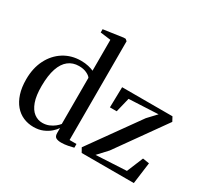

<svg xmlns="http://www.w3.org/2000/svg" viewBox="-164 -1053 1382 1300"><g transform="rotate(30 527.0 -403.0)"><path d="M228.5 11Q185.5 11 148.5 -5Q111.5 -21 84 -53.2Q56.5 -85.5 41 -133.2Q25.5 -181 25.5 -244.5Q25.5 -332 59 -398.2Q92.5 -464.5 151.5 -501.8Q210.5 -539 286 -539Q317.5 -539 343.8 -532.8Q370 -526.5 385.5 -519V-760.5L304 -771V-796.5L456.5 -818.5H472L485.5 -807V-35H539.5V-6Q522.5 -1.5 496.2 3.8Q470 9 444.5 9Q418 9 403.5 0.5Q389 -8 389 -34.5V-73Q378 -55.5 355.8 -35.8Q333.5 -16 301.5 -2.5Q269.5 11 228.5 11ZM266.5 -43Q295 -43 318.2 -52.8Q341.5 -62.5 358.8 -76.5Q376 -90.5 385.5 -102.5V-463.5Q376.5 -477.5 351.5 -489.2Q326.5 -501 291.5 -501Q244 -501 209.8 -474.5Q175.5 -448 157.2 -394.2Q139 -340.5 138.5 -258Q138 -182 155.2 -134.5Q172.5 -87 201.8 -65Q231 -43 266.5 -43ZM920.5 -487 692 -476 664.5 -363H611.5L615 -522.5H1008.5L1026.5 -489L756.5 -109.5L688 -35.5L926.5 -48L979 -175L1030 -167L1008 0H600.5L581.5 -33.5L858.5 -421Z"/></g></svg>

Font: Merriweather 96pt
Style: Regular
Weight: 400
Version: Version 2.100